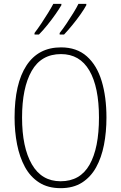

<svg xmlns="http://www.w3.org/2000/svg" viewBox="-20 -971 631 1001"><path d="M535 -358Q535 -282 522 -215.5Q509 -149 481 -98.5Q453 -48 407.5 -19Q362 10 296 10Q230 10 184 -19.5Q138 -49 110 -100.5Q82 -152 69 -218.5Q56 -285 56 -358Q56 -535 118 -629.5Q180 -724 298 -724Q380 -724 432.5 -677.5Q485 -631 510 -548.5Q535 -466 535 -358ZM95 -358Q95 -203 146 -114.5Q197 -26 296 -26Q398 -26 447 -112.5Q496 -199 496 -358Q496 -517 446 -603Q396 -689 298 -689Q195 -689 145 -601Q95 -513 95 -358ZM430 -944Q420 -925 400 -896.5Q380 -868 356.5 -839.5Q333 -811 314 -791H291V-799Q308 -820 327 -848.5Q346 -877 363 -904.5Q380 -932 389 -951H430ZM300 -944Q289 -925 269.5 -897Q250 -869 226.5 -840Q203 -811 183 -791H160V-799Q177 -821 196 -849.5Q215 -878 231.5 -905Q248 -932 258 -951H300Z"/></svg>

Font: Noto Sans Khmer UI Condensed ExtraLight
Style: Regular
Weight: 200
Width: 3
Designer: Danh Hong and the Monotype Design Team
Foundry: Monotype Imaging Inc.
Version: Version 2.002; ttfautohint (v1.8.4.7-5d5b)